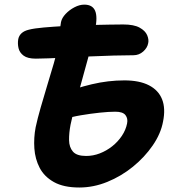

<svg xmlns="http://www.w3.org/2000/svg" viewBox="-20 -809 764 846"><path d="M329.6 17.2Q260.4 17.2 217.7 -6.7Q175 -30.6 154.8 -69.5Q134.6 -108.4 131.4 -155Q128.2 -201.6 137 -248Q145.2 -286.2 159.1 -334.7Q173 -383.2 188.3 -433.6Q203.6 -484 216.7 -528.5Q229.8 -573 235.2 -603.4Q239 -622 241.6 -653.8Q244.2 -685.6 248.8 -711.8Q252.6 -730 269.1 -747.6Q285.6 -765.2 308 -776.9Q330.4 -788.6 351.4 -788.6Q387.4 -788.6 399 -761.7Q410.6 -734.8 399.2 -679.6Q392.6 -644 378.4 -590.5Q364.2 -537 347.1 -477Q330 -417 315 -359.7Q300 -302.4 290.8 -259.2Q283.8 -222.6 284.3 -191.4Q284.8 -160.2 301.4 -141Q318 -121.8 359.6 -121.8Q390.2 -121.8 419.6 -133.1Q449 -144.4 474.2 -164.3Q499.4 -184.2 516.9 -210.3Q534.4 -236.4 540 -265.2Q544.4 -286.8 532.8 -301.8Q521.2 -316.8 488.2 -316.8Q459.4 -316.8 419 -312.5Q378.6 -308.2 337 -301.2Q295.4 -294.2 263.2 -283.6L239.2 -392.2Q312.4 -420.6 384.4 -437.7Q456.4 -454.8 528.2 -454.8Q594.2 -454.8 636.1 -433.3Q678 -411.8 694.1 -371.6Q710.2 -331.4 698.4 -273.2Q688.6 -220 652.9 -168.1Q617.2 -116.2 565.6 -74.3Q514 -32.4 453 -7.6Q392 17.2 329.6 17.2ZM137.8 -550.6Q102 -550.6 84.2 -563.7Q66.4 -576.8 61.7 -596.5Q57 -616.2 60.4 -636.4Q63.4 -651.8 74.9 -662.5Q86.4 -673.2 107.4 -678.2Q130.6 -684.2 173 -687.9Q215.4 -691.6 267 -694.5Q318.6 -697.4 369.9 -698.6Q421.2 -699.8 461.9 -700.5Q502.6 -701.2 522.8 -701.2Q570 -701.2 595.1 -687.3Q620.2 -673.4 628.4 -654Q636.6 -634.6 633 -618.8Q629.2 -598 610.8 -581.8Q592.4 -565.6 568 -565.6Q529.4 -565.6 480.5 -564.2Q431.6 -562.8 379.8 -560.5Q328 -558.2 280 -555.8Q232 -553.4 194.5 -552Q157 -550.6 137.8 -550.6Z"/></svg>

Font: Shantell Sans Light
Style: Italic
Weight: 300
Italic angle: -11°
Designer: Stephen Nixon, Anya Danilova, Shantell Martin
Foundry: Arrow Type
Version: Version 1.008;[ac192a2d6]